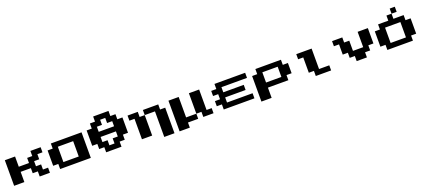

<svg xmlns="http://www.w3.org/2000/svg" viewBox="105 -2706 9790 4411"><g transform="rotate(-20 5000.0 -500.0)"><path d="M0 -437.5V-750H125H250V-625V-500H375H500V-562.5V-625H562.5H625V-687.5V-750H750H875V-687.5V-625H812.5H750V-562.5V-500H687.5H625V-437.5V-375H687.5H750V-312.5V-250H812.5H875V-187.5V-125H750H625V-187.5V-250H562.5H500V-312.5V-375H375H250V-250V-125H125H0Z M1125 -687.5V-750H1500H1875V-437.5V-125H1500H1125V-187.5V-250H1062.5H1000V-437.5V-625H1062.5H1125ZM1625 -437.5V-625H1437.5H1250V-437.5V-250H1437.5H1625Z M2250 -937.5V-1000H2437.5H2625V-937.5V-875H2687.5H2750V-812.5V-750H2812.5H2875V-562.5V-375H2812.5H2750V-312.5V-250H2687.5H2625V-187.5V-125H2437.5H2250V-187.5V-250H2187.5H2125V-312.5V-375H2062.5H2000V-562.5V-750H2062.5H2125V-812.5V-875H2187.5H2250ZM2500 -812.5V-875H2437.5H2375V-812.5V-750H2312.5H2250V-687.5V-625H2437.5H2625V-687.5V-750H2562.5H2500ZM2625 -437.5V-500H2437.5H2250V-437.5V-375H2312.5H2375V-312.5V-250H2437.5H2500V-312.5V-375H2562.5H2625Z M3000 -687.5V-750H3125H3250V-687.5V-625H3312.5H3375V-687.5V-750H3562.5H3750V-687.5V-625H3812.5H3875V-312.5V0H3750H3625V-312.5V-625H3500H3375V-375V-125H3250H3125V-375V-625H3062.5H3000Z M4000 -375V-750H4125H4250V-500V-250H4375H4500V-500V-750H4625H4750V-500V-250H4812.5H4875V-187.5V-125H4750H4625V-187.5V-250H4562.5H4500V-187.5V-125H4375H4250V-62.5V0H4125H4000Z M5125 -687.5V-750H5500H5875V-687.5V-625H5562.5H5250V-562.5V-500H5500H5750V-437.5V-375H5500H5250V-312.5V-250H5562.5H5875V-187.5V-125H5500H5125V-187.5V-250H5062.5H5000V-312.5V-375H5062.5H5125V-437.5V-500H5062.5H5000V-562.5V-625H5062.5H5125Z M6125 -687.5V-750H6437.5H6750V-687.5V-625H6812.5H6875V-500V-375H6812.5H6750V-312.5V-250H6500H6250V-125V0H6125H6000V-312.5V-625H6062.5H6125ZM6625 -500V-625H6437.5H6250V-500V-375H6437.5H6625Z M7125 -687.5V-750H7312.5H7500V-500V-250H7625H7750V-187.5V-125H7562.5H7375V-187.5V-250H7312.5H7250V-437.5V-625H7187.5H7125Z M8000 -687.5V-750H8125H8250V-687.5V-625H8312.5H8375V-500V-375H8500H8625V-562.5V-750H8750H8875V-562.5V-375H8812.5H8750V-312.5V-250H8687.5H8625V-187.5V-125H8500H8375V-187.5V-250H8312.5H8250V-312.5V-375H8187.5H8125V-500V-625H8062.5H8000Z M9500 -937.5V-1000H9562.5H9625V-937.5V-875H9562.5H9500V-812.5V-750H9625H9750V-687.5V-625H9812.5H9875V-437.5V-250H9812.5H9750V-187.5V-125H9437.5H9125V-187.5V-250H9062.5H9000V-437.5V-625H9062.5H9125V-687.5V-750H9250H9375V-812.5V-875H9437.5H9500ZM9625 -437.5V-625H9437.5H9250V-437.5V-250H9437.5H9625Z"/></g></svg>

Font: Press Start 2P
Style: Regular
Weight: 500
Monospace: yes
Version: Version 2.14